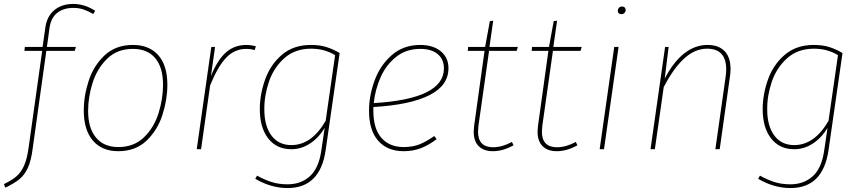

<svg xmlns="http://www.w3.org/2000/svg" viewBox="-59 -757 4375 974"><path d="M192 -614 179 -519H326L320 -499H176L107 -5Q99 58 82.5 94Q66 130 40 151.5Q14 173 -32 195L-39 177Q2 157 25 137Q48 117 63 83.5Q78 50 86 -7L155 -499H65L67 -519H157L171 -617Q179 -675 217 -706Q255 -737 312 -737Q371 -737 424 -702L414 -686Q386 -702 363 -709.5Q340 -717 313 -717Q263 -717 231 -691.5Q199 -666 192 -614Z M366 -196Q366 -271 391 -347.5Q416 -424 472 -476.5Q528 -529 615 -529Q698 -529 744 -477Q790 -425 790 -327Q790 -253 765.5 -175.5Q741 -98 685 -44Q629 10 541 10Q458 10 412 -44Q366 -98 366 -196ZM768 -327Q768 -415 728.5 -462Q689 -509 615 -509Q535 -509 484 -458.5Q433 -408 410.5 -336Q388 -264 388 -195Q388 -107 428 -59Q468 -11 541 -11Q621 -11 672 -61Q723 -111 745.5 -183.5Q768 -256 768 -327Z M1239 -522 1233 -503Q1213 -509 1191 -509Q1131 -509 1088.5 -464.5Q1046 -420 1007 -324L961 0H939L1013 -519H1032L1011 -371Q1043 -451 1086 -490Q1129 -529 1191 -529Q1213 -529 1239 -522Z M1664 -488 1593 5Q1565 197 1400 197Q1316 197 1236 150L1245 134Q1283 155 1319 166.5Q1355 178 1400 178Q1467 178 1512.5 137.5Q1558 97 1571 7L1588 -108Q1557 -57 1513 -28.5Q1469 0 1419 0Q1344 0 1301.5 -55Q1259 -110 1259 -203Q1259 -277 1285.5 -352.5Q1312 -428 1370.5 -478.5Q1429 -529 1518 -529Q1563 -529 1596.5 -518.5Q1630 -508 1664 -488ZM1282 -201Q1282 -118 1318 -69.5Q1354 -21 1419 -21Q1522 -21 1593 -144L1641 -477Q1588 -510 1519 -510Q1437 -510 1383 -461.5Q1329 -413 1305 -341.5Q1281 -270 1282 -201Z M1835 -214V-196Q1835 -104 1876 -57.5Q1917 -11 1989 -11Q2034 -11 2068.5 -24.5Q2103 -38 2144 -67L2156 -51Q2115 -20 2075.5 -5Q2036 10 1989 10Q1906 10 1859.5 -43Q1813 -96 1813 -195Q1813 -271 1841 -348Q1869 -425 1928 -477Q1987 -529 2073 -529Q2138 -529 2177 -497Q2216 -465 2216 -411Q2216 -323 2119 -274Q2022 -225 1835 -214ZM1837 -234Q2193 -255 2193 -410Q2193 -456 2161.5 -482.5Q2130 -509 2073 -509Q2001 -509 1950 -468Q1899 -427 1871.5 -364.5Q1844 -302 1837 -234Z M2368 -118Q2366 -98 2366 -89Q2366 -10 2443 -10Q2488 -10 2538 -37L2546 -20Q2493 10 2441 10Q2395 10 2369.5 -15.5Q2344 -41 2344 -89Q2344 -97 2346 -117L2399 -499H2314L2316 -519H2402L2426 -650L2443 -652L2424 -519H2568L2562 -499H2422Z M2692 -118Q2690 -98 2690 -89Q2690 -10 2767 -10Q2812 -10 2862 -37L2870 -20Q2817 10 2765 10Q2719 10 2693.5 -15.5Q2668 -41 2668 -89Q2668 -97 2670 -117L2723 -499H2638L2640 -519H2726L2750 -650L2767 -652L2748 -519H2892L2886 -499H2746Z M3079 -519 3005 0H2983L3057 -519ZM3075 -702Q3075 -711 3081 -717.5Q3087 -724 3096 -724Q3105 -724 3110 -719Q3115 -714 3115 -706Q3115 -698 3109 -691.5Q3103 -685 3093 -685Q3085 -685 3080 -689.5Q3075 -694 3075 -702Z M3647 -407Q3647 -389 3644 -369L3592 0H3570L3622 -367Q3625 -388 3625 -405Q3625 -510 3528 -510Q3466 -510 3411.5 -460Q3357 -410 3308 -315L3263 0H3241L3315 -519H3333L3313 -358Q3357 -443 3412 -486Q3467 -529 3529 -529Q3587 -529 3617 -497.5Q3647 -466 3647 -407Z M4215 -488 4144 5Q4116 197 3951 197Q3867 197 3787 150L3796 134Q3834 155 3870 166.5Q3906 178 3951 178Q4018 178 4063.5 137.5Q4109 97 4122 7L4139 -108Q4108 -57 4064 -28.5Q4020 0 3970 0Q3895 0 3852.5 -55Q3810 -110 3810 -203Q3810 -277 3836.5 -352.5Q3863 -428 3921.5 -478.5Q3980 -529 4069 -529Q4114 -529 4147.5 -518.5Q4181 -508 4215 -488ZM3833 -201Q3833 -118 3869 -69.5Q3905 -21 3970 -21Q4073 -21 4144 -144L4192 -477Q4139 -510 4070 -510Q3988 -510 3934 -461.5Q3880 -413 3856 -341.5Q3832 -270 3833 -201Z"/></svg>

Font: Fira Sans Thin
Style: Italic
Weight: 250
Italic angle: -8°
Designer: Carrois Corporate & Edenspiekermann AG
Foundry: Carrois Corporate GbR & Edenspiekermann AG
Version: Version 4.203